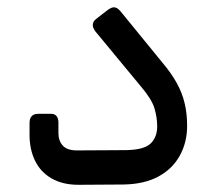

<svg xmlns="http://www.w3.org/2000/svg" viewBox="-20 -514 596 536"><path d="M199.4 1.9Q154.7 1.9 123.8 -16Q93 -33.9 77.8 -65.4Q62.5 -96.9 62.5 -137.5V-171.2Q62.5 -182.7 68.3 -189.5Q74 -196.3 87.2 -196.3H122.4Q132.9 -196.3 138 -189.7Q143.1 -183.1 143.1 -172V-142.6Q143.1 -120.8 155.4 -107.4Q167.7 -94.1 194.6 -94.1L331.9 -94.9Q382.2 -95.7 400.5 -113.4Q418.8 -131.2 418.8 -161.2Q418.8 -186.3 411.2 -211.7Q403.5 -237.1 374.4 -271.4L247.3 -425.1Q238.1 -436.6 239.1 -445.7Q240 -454.7 248.1 -460.9L279.7 -485.4Q291.6 -494.4 299.6 -493.6Q307.6 -492.7 316.1 -482.9L433.6 -338.9Q458.6 -309.3 473.5 -282.1Q488.5 -254.9 495.4 -226Q502.4 -197.2 502.4 -162.6Q502.4 -116.8 482 -79.7Q461.7 -42.6 422.2 -21.2Q382.7 0.2 324.5 1.1Z"/></svg>

Font: Rubik Light
Style: Italic
Weight: 300
Italic angle: -12°
Designer: Hubert and Fischer
Foundry: Hubert and Fischer
Version: Version 2.300;gftools[0.9.30]